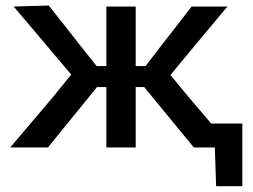

<svg xmlns="http://www.w3.org/2000/svg" viewBox="-20 -520 892 677"><path d="M16 0Q54 -44.5 91.5 -89Q129 -133.5 166.5 -177.5L231 -257L177 -321Q139.5 -365.5 102.8 -409Q66 -452.5 28 -497L152 -500.5Q179 -466 206.8 -431.2Q234.5 -396.5 261.5 -361.5L320.5 -287H355V-497H458.5V-287H493L550 -361Q576.5 -395 603.2 -429.2Q630 -463.5 655.5 -497H782Q745 -453 708.5 -409.2Q672 -365.5 636 -322L581 -255.5L645 -178Q665 -155 684.8 -131.5Q704.5 -108 724.5 -84.5H834.5V136.5H742L737.5 0H663.5Q635.5 -34 609 -66.2Q582.5 -98.5 555 -132L488.5 -213H458.5V0H355V-213H322L255.5 -131Q229 -98 202.2 -65.5Q175.5 -33 149 0Z"/></svg>

Font: Commissioner Medium
Style: Regular
Weight: 500
Designer: Kostas Bartsokas
Foundry: Kostas Bartsokas
Version: Version 1.000; ttfautohint (v1.8.3)